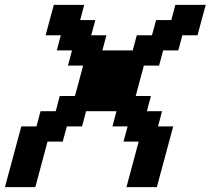

<svg xmlns="http://www.w3.org/2000/svg" viewBox="-54 -645 866 790"><path d="M466.3 125H591.3Q602.5 83.5 625 0Q647.5 -83.5 658.7 -125H596.2L612.8 -187.5H550.3L566.9 -250H504.4Q509.8 -270.5 521 -312.3Q532.2 -354 538.1 -375H600.6L617.2 -437.5H679.7L696.3 -500H758.8Q764.2 -520.5 775.4 -562.3Q786.6 -604 792.5 -625H667.5L650.9 -562.5H588.4L571.3 -500H508.8L492.2 -437.5H367.2L383.8 -500H321.3L338.4 -562.5H275.9L292.5 -625H167.5Q161.6 -604 150.4 -562.3Q139.2 -520.5 133.8 -500H196.3L179.7 -437.5H242.2L225.6 -375H288.1Q282.7 -354 271.2 -312.3Q259.8 -270.5 254.4 -250H191.9L175.3 -187.5H112.8L96.2 -125H33.7Q22.5 -83.5 0 0Q-22.5 83.5 -33.7 125H91.3L141.6 -62.5H204.1L221.2 -125H283.7L300.3 -187.5H425.3L408.7 -125H471.2L454.1 -62.5H516.6Z"/></svg>

Font: Faithful 32x
Style: Oblique
Weight: 400
Foundry: Faithful Resource Pack
Version: Version 1.0; January 27, 2023